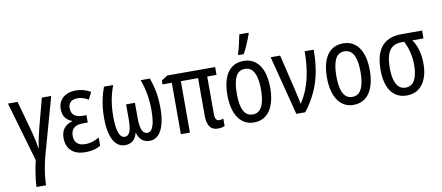

<svg xmlns="http://www.w3.org/2000/svg" viewBox="-84 -1130 3943 1713"><g transform="rotate(-10 1888.0 -273.5)"><path d="M253 -25Q242 16 232.5 63.5Q223 111 218 156.5Q213 202 213 240H126Q126 211 131 169Q136 127 144 82.5Q152 38 161 4L4 -537H91L160 -289Q169 -256 177.5 -222.5Q186 -189 192.5 -157.5Q199 -126 202 -100H206Q209 -125 215 -156Q221 -187 229 -221Q237 -255 245 -287L311 -537H396Z M676 -314V-247H632Q595 -247 570.5 -236Q546 -225 534.5 -204Q523 -183 523 -151Q523 -121 535.5 -100.5Q548 -80 570 -70.5Q592 -61 620 -61Q656 -61 689 -71.5Q722 -82 749 -99V-24Q731 -13 710 -5.5Q689 2 664.5 6Q640 10 610 10Q552 10 514 -10Q476 -30 457.5 -66Q439 -102 439 -147Q439 -202 466 -235.5Q493 -269 539 -281V-286Q500 -300 479.5 -330.5Q459 -361 459 -408Q459 -450 479 -481.5Q499 -513 535 -530Q571 -547 619 -547Q644 -547 666.5 -543Q689 -539 710.5 -531Q732 -523 753 -511L721 -446Q698 -460 673.5 -468Q649 -476 622 -476Q581 -476 560 -456Q539 -436 539 -402Q539 -357 565.5 -335.5Q592 -314 642 -314Z M1290 -537Q1306 -491 1317 -446.5Q1328 -402 1332.5 -356Q1337 -310 1337 -260Q1337 -176 1320 -115Q1303 -54 1271 -22Q1239 10 1192 10Q1150 10 1122.5 -13.5Q1095 -37 1083 -81H1080Q1069 -37 1041.5 -13.5Q1014 10 970 10Q924 10 891.5 -22Q859 -54 842.5 -115Q826 -176 826 -260Q826 -310 831 -355.5Q836 -401 846.5 -445.5Q857 -490 874 -537H957Q941 -493 930 -448.5Q919 -404 914 -357.5Q909 -311 909 -260Q909 -162 927 -113Q945 -64 979 -64Q1001 -64 1015 -81Q1029 -98 1035 -130Q1041 -162 1041 -208V-347H1121V-208Q1121 -160 1128 -128Q1135 -96 1149 -80Q1163 -64 1184 -64Q1208 -64 1223.5 -86Q1239 -108 1247 -151.5Q1255 -195 1255 -260Q1255 -333 1243 -401.5Q1231 -470 1206 -537Z M1836 -64Q1846 -64 1855.5 -66Q1865 -68 1873 -72V-4Q1863 1 1847 4.5Q1831 8 1811 8Q1762 8 1738 -25.5Q1714 -59 1714 -127V-466H1558V0H1476V-466H1392V-501L1447 -537H1881V-466H1797V-130Q1797 -94 1807 -79Q1817 -64 1836 -64Z M2333 -269Q2333 -205 2320.5 -154Q2308 -103 2283.5 -66Q2259 -29 2222.5 -9.5Q2186 10 2137 10Q2092 10 2056 -9.5Q2020 -29 1995.5 -65.5Q1971 -102 1958 -153.5Q1945 -205 1945 -269Q1945 -358 1967 -420Q1989 -482 2032.5 -514.5Q2076 -547 2140 -547Q2200 -547 2243 -515Q2286 -483 2309.5 -421.5Q2333 -360 2333 -269ZM2030 -269Q2030 -202 2041.5 -155.5Q2053 -109 2077.5 -85.5Q2102 -62 2139 -62Q2177 -62 2201 -85.5Q2225 -109 2237 -155.5Q2249 -202 2249 -269Q2249 -337 2237 -382.5Q2225 -428 2201 -451.5Q2177 -475 2139 -475Q2082 -475 2056 -422.5Q2030 -370 2030 -269ZM2103 -619Q2108 -632 2114 -654.5Q2120 -677 2126 -702.5Q2132 -728 2136.5 -751Q2141 -774 2144 -787H2227V-776Q2219 -753 2207 -723Q2195 -693 2181 -662.5Q2167 -632 2152 -606H2103Z M2384 -537H2470L2546 -219Q2551 -194 2557 -169Q2563 -144 2568 -122Q2573 -100 2574 -84H2578Q2609 -131 2630.5 -182.5Q2652 -234 2665.5 -290Q2679 -346 2685.5 -407.5Q2692 -469 2692 -537H2774Q2774 -432 2757.5 -340.5Q2741 -249 2703.5 -165.5Q2666 -82 2603 0H2522Z M3235 -269Q3235 -205 3222.5 -154Q3210 -103 3185.5 -66Q3161 -29 3124.5 -9.5Q3088 10 3039 10Q2994 10 2958 -9.5Q2922 -29 2897.5 -65.5Q2873 -102 2860 -153.5Q2847 -205 2847 -269Q2847 -358 2869 -420Q2891 -482 2934.5 -514.5Q2978 -547 3042 -547Q3102 -547 3145 -515Q3188 -483 3211.5 -421.5Q3235 -360 3235 -269ZM2932 -269Q2932 -202 2943.5 -155.5Q2955 -109 2979.5 -85.5Q3004 -62 3041 -62Q3079 -62 3103 -85.5Q3127 -109 3139 -155.5Q3151 -202 3151 -269Q3151 -337 3139 -382.5Q3127 -428 3103 -451.5Q3079 -475 3041 -475Q2984 -475 2958 -422.5Q2932 -370 2932 -269Z M3717 -244Q3717 -166 3694 -109Q3671 -52 3628 -21Q3585 10 3522 10Q3462 10 3418.5 -21Q3375 -52 3352.5 -111Q3330 -170 3330 -255Q3330 -352 3357 -414Q3384 -476 3436.5 -506.5Q3489 -537 3566 -537H3756V-466H3655Q3685 -424 3701 -368.5Q3717 -313 3717 -244ZM3414 -257Q3414 -194 3426.5 -150Q3439 -106 3463 -83.5Q3487 -61 3524 -61Q3579 -61 3606 -110Q3633 -159 3633 -249Q3633 -289 3627 -326Q3621 -363 3609.5 -398Q3598 -433 3581 -466H3556Q3484 -466 3449 -416.5Q3414 -367 3414 -257Z"/></g></svg>

Font: Noto Sans Display Condensed
Style: Regular
Weight: 400
Width: 3
Designer: Monotype Design Team
Foundry: Monotype Imaging Inc.
Version: Version 2.003